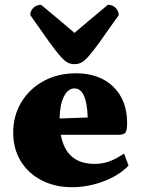

<svg xmlns="http://www.w3.org/2000/svg" viewBox="-20 -767 590 799"><path d="M280 12Q208 12 152.5 -17Q97 -46 66 -97Q35 -148 35 -215Q35 -286 69 -342Q103 -398 162 -430Q221 -462 296 -462Q394 -462 451.5 -406Q509 -350 509 -255Q509 -224 502 -215Q495 -206 472 -206H233Q255 -85 374 -85Q406 -85 434 -95Q462 -105 496 -128L515 -78Q491 -52 453 -31.5Q415 -11 370.5 0.5Q326 12 280 12ZM290 -399Q263 -399 246 -365.5Q229 -332 228 -274L345 -278Q341 -399 290 -399ZM290 -500Q275 -500 262.5 -506Q250 -512 232 -532Q214 -552 184.5 -593Q155 -634 106 -704Q106 -722 119 -734.5Q132 -747 151 -747Q198 -708 232.5 -679Q267 -650 290 -630Q313 -650 347.5 -679Q382 -708 429 -747Q448 -747 461 -734.5Q474 -722 474 -704Q425 -634 395.5 -593Q366 -552 348 -532Q330 -512 317.5 -506Q305 -500 290 -500Z"/></svg>

Font: Petrona Black
Style: Regular
Weight: 900
Designer: Ringo R. Seeber
Foundry: Ringo R. Seeber
Version: Version 2.001; ttfautohint (v1.8.3)